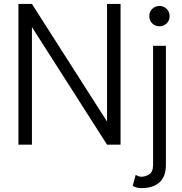

<svg xmlns="http://www.w3.org/2000/svg" viewBox="-20 -743 937 986"><path d="M144 -722.7 529.8 -118.7V-722.7H599.1V0H529.8L144 -604V0H74.7V-722.7ZM676.8 154.8Q692.4 164.6 705.6 164.6Q726.6 164.6 746.3 152.3Q766.1 140.1 766.1 102.5V-507.8H832V102.5Q832 164.6 798.8 193.8Q765.6 223.1 705.6 223.1Q680.2 223.1 661.6 211.4ZM746.6 -660.2Q746.6 -682.1 761.7 -697.3Q776.9 -712.4 798.8 -712.4Q820.8 -712.4 835.9 -697.3Q851.1 -682.1 851.1 -660.2Q851.1 -638.2 835.9 -623Q820.8 -607.9 798.8 -607.9Q776.9 -607.9 761.7 -623Q746.6 -638.2 746.6 -660.2Z"/></svg>

Font: Giphurs Light
Style: Regular
Weight: 300
Version: Version 0.920; ttfautohint (v1.8.4.7-5d5b)